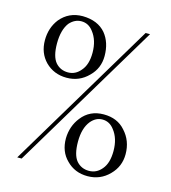

<svg xmlns="http://www.w3.org/2000/svg" viewBox="-97 -767 693 780"><g transform="rotate(15 250.0 -376.5)"><path d="M252.9 -647.5Q283.2 -610.4 283.2 -553.7Q283.2 -502 247.1 -466.8Q210 -428.7 156.2 -428.7Q102.5 -428.7 66.4 -464.8Q32.2 -500 32.2 -553.7Q32.2 -605.5 61.5 -643.6Q97.7 -687.5 156.2 -687.5Q219.7 -686.5 252.9 -647.5ZM83 -553.7Q83 -499 103.5 -474.6Q124 -451.2 156.2 -451.2Q187.5 -451.2 209 -477.5Q232.4 -503.9 232.4 -553.7Q232.4 -606.4 206.1 -639.6Q186.5 -666 156.2 -666Q127.9 -666 106.4 -641.6Q83 -610.4 83 -553.7ZM432.6 -286.1Q468.8 -247.1 468.8 -190.4Q468.8 -138.7 432.6 -102.5Q395.5 -64.5 341.8 -64.5Q288.1 -64.5 252.9 -100.6Q217.8 -134.8 217.8 -190.4Q218.8 -242.2 249 -280.3Q283.2 -324.2 341.8 -324.2Q399.4 -324.2 432.6 -286.1ZM268.6 -190.4Q268.6 -134.8 289.1 -110.4Q309.6 -86.9 341.8 -86.9Q374 -86.9 395.5 -113.3Q418 -139.6 418 -190.4Q418 -243.2 391.6 -276.4Q372.1 -302.7 341.8 -302.7Q314.5 -302.7 293.9 -278.3Q268.6 -247.1 268.6 -190.4ZM438.5 -687.5 65.4 -64.5H46.9L419.9 -687.5Z"/></g></svg>

Font: BabelStone Sani Yi
Style: Regular
Weight: 400
Designer: Andrew West
Foundry: BabelStone
Version: Version 1.00 November 22, 2015, initial release